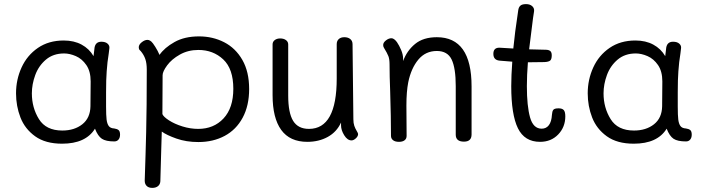

<svg xmlns="http://www.w3.org/2000/svg" viewBox="-20 -690 3444 934"><path d="M564 -35Q564 -20 556.5 -11Q549 -2 536 -2Q495 -2 475.5 -15Q456 -28 442 -64Q397 9 282 9Q201 9 151 -27Q101 -63 79.5 -118.5Q58 -174 58 -236Q58 -303 85 -362Q112 -421 164.5 -457Q217 -493 290 -493Q340 -493 377 -473Q414 -453 435 -417L439 -450Q441 -487 473 -487Q493 -487 503.5 -477.5Q514 -468 512 -455L509 -430Q502 -388 499 -343Q496 -305 496 -241V-172Q496 -129 498.5 -108.5Q501 -88 509 -77Q517 -66 536 -65Q550 -63 557 -57Q564 -51 564 -35ZM421 -294Q421 -343 400 -373.5Q379 -404 349 -417Q319 -430 292 -430Q239 -430 203.5 -400Q168 -370 151.5 -325Q135 -280 135 -236Q135 -166 169.5 -110.5Q204 -55 283 -55Q342 -55 380.5 -85.5Q419 -116 420 -173Q421 -220 421 -294Z M1192 -257Q1192 -176 1160.5 -117.5Q1129 -59 1073 -29Q1017 1 945 1Q886 1 838 -16Q790 -33 767 -50L764 51L760 192Q759 207 748.5 215.5Q738 224 721 224Q703 224 693.5 214.5Q684 205 684 189Q686 108 688 63L691 -46Q694 -165 694 -351Q694 -382 687 -402.5Q680 -423 665 -441Q664 -442 659.5 -446.5Q655 -451 655 -460Q655 -473 669.5 -484.5Q684 -496 697 -496Q704 -496 709.5 -492.5Q715 -489 716 -488Q723 -482 735.5 -462Q748 -442 756 -423Q780 -458 829 -485.5Q878 -513 948 -513Q1015 -513 1070.5 -484.5Q1126 -456 1159 -398.5Q1192 -341 1192 -257ZM1115 -258Q1115 -355 1066 -401Q1017 -447 945 -447Q895 -447 855 -424.5Q815 -402 793 -372Q771 -342 771 -324Q771 -214 770 -135Q775 -122 802 -104.5Q829 -87 867.5 -75Q906 -63 944 -63Q1020 -63 1067.5 -114Q1115 -165 1115 -258Z M1722 -38Q1722 -27 1711 -17Q1700 -7 1690 -7Q1670 -7 1654.5 -32Q1639 -57 1639 -80V-94Q1618 -48 1574.5 -24Q1531 0 1475 0Q1390 0 1348 -58Q1306 -116 1306 -227V-474Q1306 -487 1316.5 -495Q1327 -503 1343 -503Q1360 -503 1371 -495Q1382 -487 1382 -474V-225Q1382 -141 1406 -102Q1430 -63 1483 -63Q1618 -63 1618 -308V-475Q1618 -491 1628 -500Q1638 -509 1655 -509Q1673 -509 1684 -500Q1695 -491 1695 -475L1699 -110Q1699 -91 1703.5 -78Q1708 -65 1715 -53.5Q1722 -42 1722 -38Z M2274 -270V-36Q2274 -1 2237 -1Q2197 -1 2197 -35V-271Q2197 -359 2177 -400.5Q2157 -442 2105 -442Q2050 -442 2015 -400Q1980 -358 1966 -290Q1957 -244 1957 -177L1958 -29Q1958 -15 1948 -7.5Q1938 0 1921 0Q1902 0 1892 -8Q1882 -16 1882 -29Q1882 -118 1878 -246Q1875 -320 1875 -377Q1875 -402 1869.5 -416.5Q1864 -431 1848 -457Q1844 -463 1844 -471Q1844 -483 1857.5 -493.5Q1871 -504 1884 -504Q1897 -504 1911 -485Q1922 -469 1931.5 -446.5Q1941 -424 1941 -404V-393Q1959 -443 1999 -476Q2039 -509 2105 -509Q2274 -509 2274 -270Z M2730 -124Q2730 -72 2695.5 -36Q2661 0 2607 0Q2532 0 2499.5 -66Q2467 -132 2467 -271Q2467 -323 2472 -390Q2461 -391 2410 -395Q2380 -398 2380 -428Q2380 -458 2409 -458Q2417 -458 2443 -456Q2465 -454 2477 -454Q2484 -528 2501 -640Q2503 -655 2511.5 -662.5Q2520 -670 2539 -670Q2558 -670 2569 -660Q2580 -650 2578 -635L2573 -602Q2558 -486 2554 -450L2634 -448Q2649 -448 2656.5 -442Q2664 -436 2664 -421Q2664 -402 2656.5 -395.5Q2649 -389 2628 -388Q2597 -387 2548 -387Q2543 -324 2543 -271Q2543 -174 2558.5 -119Q2574 -64 2615 -64Q2637 -64 2650 -81Q2663 -98 2665 -132Q2666 -148 2671.5 -155.5Q2677 -163 2697 -163Q2715 -163 2722.5 -154.5Q2730 -146 2730 -124Z M3345 -35Q3345 -20 3337.5 -11Q3330 -2 3317 -2Q3276 -2 3256.5 -15Q3237 -28 3223 -64Q3178 9 3063 9Q2982 9 2932 -27Q2882 -63 2860.5 -118.5Q2839 -174 2839 -236Q2839 -303 2866 -362Q2893 -421 2945.5 -457Q2998 -493 3071 -493Q3121 -493 3158 -473Q3195 -453 3216 -417L3220 -450Q3222 -487 3254 -487Q3274 -487 3284.5 -477.5Q3295 -468 3293 -455L3290 -430Q3283 -388 3280 -343Q3277 -305 3277 -241V-172Q3277 -129 3279.5 -108.5Q3282 -88 3290 -77Q3298 -66 3317 -65Q3331 -63 3338 -57Q3345 -51 3345 -35ZM3202 -294Q3202 -343 3181 -373.5Q3160 -404 3130 -417Q3100 -430 3073 -430Q3020 -430 2984.5 -400Q2949 -370 2932.5 -325Q2916 -280 2916 -236Q2916 -166 2950.5 -110.5Q2985 -55 3064 -55Q3123 -55 3161.5 -85.5Q3200 -116 3201 -173Q3202 -220 3202 -294Z"/></svg>

Font: Mali
Style: Regular
Weight: 400
Version: Version 1.000; ttfautohint (v1.6)